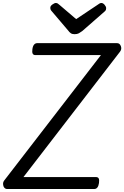

<svg xmlns="http://www.w3.org/2000/svg" viewBox="-46 -1266 832 1286"><path d="M2 0Q-10 0 -17.5 -9.5Q-25 -19 -25.5 -33Q-26 -47 -17 -58L630 -897H191Q178 -897 173 -906.5Q168 -916 171 -937Q174 -958 182.5 -967.5Q191 -977 203 -977H738Q756 -977 763.5 -957Q771 -937 758 -920L111 -80H597Q610 -80 615 -71Q620 -62 617 -40Q614 -20 606 -10Q598 0 585 0ZM633 -1246Q644 -1246 654.5 -1234Q665 -1222 665 -1211Q665 -1205 663.5 -1200.5Q662 -1196 657 -1191L505 -1058Q493 -1049 482 -1043Q471 -1037 453 -1037Q437 -1037 427.5 -1044Q418 -1051 411 -1061L297 -1195Q292 -1202 291.5 -1207Q291 -1212 291 -1215Q291 -1226 305 -1236Q319 -1246 328 -1246Q337 -1246 342 -1241.5Q347 -1237 354 -1232L464 -1138L605 -1232Q613 -1237 619 -1241.5Q625 -1246 633 -1246Z"/></svg>

Font: Playwrite DE VA
Style: Regular
Weight: 400
Designer: Veronika Burian, José Scaglione
Foundry: TypeTogether
Version: Version 1.002